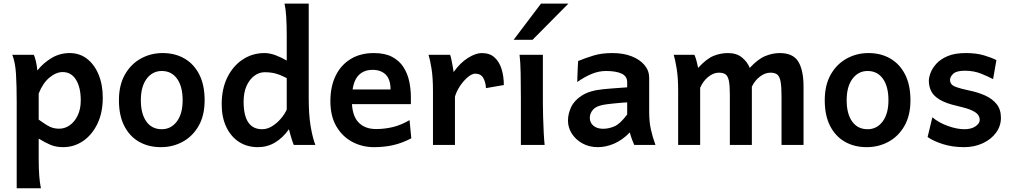

<svg xmlns="http://www.w3.org/2000/svg" viewBox="-20 -801 5590 1061"><path d="M47.9 -498H167Q172.4 -486.8 177.7 -465.1Q183.1 -443.4 186.5 -411.6Q220.2 -454.1 265.9 -481Q311.5 -507.8 364.7 -507.8Q419.9 -507.8 460.9 -476.1Q502 -444.3 524.9 -388.7Q547.9 -333 547.9 -261.2Q547.9 -177.7 518.1 -116.5Q488.3 -55.2 438.7 -21.5Q389.2 12.2 328.6 12.2Q290 12.2 259 -0.7Q228 -13.7 193.8 -35.2V73.2Q193.8 131.8 196.8 169.9Q199.7 208 206.1 239.3H72.3Q72.3 158.7 72.3 73.2Q72.3 -12.2 72.3 -92.3Q72.3 -172.4 72.3 -236.8Q72.3 -328.1 68.4 -392.3Q64.5 -456.5 47.9 -498ZM193.8 -284.2V-140.1Q221.7 -120.1 239.7 -109.1Q257.8 -98.1 273.2 -94Q288.6 -89.8 307.1 -89.8Q338.4 -89.8 365.5 -108.9Q392.6 -127.9 409.4 -163.1Q426.3 -198.2 426.3 -246.6Q426.3 -317.9 399.9 -360.4Q373.5 -402.8 326.2 -402.8Q290.5 -402.8 253.7 -372.6Q216.8 -342.3 193.8 -284.2Z M637.2 -247.1Q637.2 -331.1 670.4 -389.2Q703.6 -447.3 758.5 -477.5Q813.5 -507.8 878.9 -507.8Q947.3 -507.8 999.5 -477.5Q1051.8 -447.3 1081.3 -389.2Q1110.8 -331.1 1110.8 -247.1Q1110.8 -163.1 1077.6 -105.2Q1044.4 -47.4 989.5 -17.6Q934.6 12.2 869.1 12.2Q800.8 12.2 748.5 -17.6Q696.3 -47.4 666.7 -105.2Q637.2 -163.1 637.2 -247.1ZM758.3 -247.1Q758.3 -171.9 788.8 -129.4Q819.3 -86.9 874 -86.9Q924.8 -86.9 957 -129.4Q989.3 -171.9 989.3 -247.1Q989.3 -322.8 958.7 -365.7Q928.2 -408.7 874 -408.7Q822.8 -408.7 790.5 -365.7Q758.3 -322.8 758.3 -247.1Z M1686 -781.2V-258.8Q1686 -166.5 1696.5 -103.8Q1707 -41 1722.7 0H1603.5Q1598.1 -12.2 1590.6 -36.6Q1583 -61 1576.7 -86.9Q1543.5 -39.6 1500.2 -13.7Q1457 12.2 1405.3 12.2Q1345.2 12.2 1300.3 -17.1Q1255.4 -46.4 1230.2 -99.9Q1205.1 -153.3 1205.1 -224.6Q1205.1 -311 1236.8 -374.5Q1268.6 -438 1322.3 -472.9Q1376 -507.8 1441.9 -507.8Q1471.7 -507.8 1504.6 -495.1Q1537.6 -482.4 1564.5 -466.3V-603Q1564.5 -661.6 1561.8 -706.1Q1559.1 -750.5 1552.2 -781.2ZM1564.5 -195.3V-369.6Q1530.3 -387.2 1503.4 -394.5Q1476.6 -401.9 1441.9 -401.9Q1412.6 -401.9 1386 -382.6Q1359.4 -363.3 1342.8 -326.9Q1326.2 -290.5 1326.2 -239.3Q1326.2 -86.9 1428.7 -86.9Q1456.1 -86.9 1482.4 -102.8Q1508.8 -118.7 1530.5 -143.6Q1552.2 -168.5 1564.5 -195.3Z M2250.5 -225.6H1879.4V-306.6H2138.2Q2138.2 -361.8 2111.8 -388.4Q2085.4 -415 2039.1 -415Q1982.9 -415 1953.6 -375.5Q1924.3 -335.9 1924.3 -246.6Q1924.3 -164.6 1959.7 -126.2Q1995.1 -87.9 2058.1 -87.9Q2106 -87.9 2151.9 -99.1Q2197.8 -110.4 2243.2 -137.2L2252.9 -36.6Q2200.7 -9.8 2151.9 1.2Q2103 12.2 2045.9 12.2Q1982.4 12.2 1927.5 -16.6Q1872.6 -45.4 1839.1 -102.1Q1805.7 -158.7 1805.7 -241.7Q1805.7 -322.8 1834.7 -382.3Q1863.8 -441.9 1917.7 -474.9Q1971.7 -507.8 2045.9 -507.8Q2106.9 -507.8 2146.7 -486.8Q2186.5 -465.8 2209.2 -430.7Q2231.9 -395.5 2241.2 -352.3Q2250.5 -309.1 2250.5 -264.6Q2250.5 -258.3 2250.5 -245.4Q2250.5 -232.4 2250.5 -225.6Z M2494.1 0H2372.6V-300.3Q2372.6 -372.1 2364.5 -422.4Q2356.4 -472.7 2348.1 -498H2467.3Q2471.2 -487.8 2474.9 -469.7Q2478.5 -451.7 2481.9 -433.1Q2485.4 -414.6 2486.8 -402.8Q2522.5 -453.6 2565.7 -480.7Q2608.9 -507.8 2642.1 -507.8Q2686.5 -507.8 2713.1 -483.4Q2739.7 -459 2752 -418.7Q2764.2 -378.4 2764.2 -331.1L2665.5 -314Q2663.6 -348.6 2649.9 -371.3Q2636.2 -394 2606 -394Q2588.4 -394 2565.7 -375.2Q2543 -356.4 2523.2 -327.4Q2503.4 -298.3 2494.1 -267.1Z M2851.1 -498H2980Q2980 -451.2 2980 -398.7Q2980 -346.2 2980 -301.5Q2980 -256.8 2980 -231.9Q2980 -200.7 2981.2 -156Q2982.4 -111.3 2984.6 -68.8Q2986.8 -26.4 2989.7 0H2858.4Q2858.4 -35.2 2858.4 -82.5Q2858.4 -129.9 2858.4 -177Q2858.4 -224.1 2858.4 -258.8Q2858.4 -330.1 2857.2 -394.8Q2856 -459.5 2851.1 -498ZM2969.7 -781.2H3121.1L2922.9 -581.1H2818.4Z M3284.2 12.2Q3236.3 12.2 3199 -8.3Q3161.6 -28.8 3140.1 -62.3Q3118.7 -95.7 3118.7 -134.3Q3118.7 -171.9 3136 -209Q3153.3 -246.1 3196 -273.4Q3238.8 -300.8 3314 -308.1Q3331.1 -310.1 3358.4 -312Q3385.7 -314 3410.9 -315.9Q3436 -317.9 3445.8 -318.4V-346.7Q3445.8 -379.9 3414.8 -394.3Q3383.8 -408.7 3328.6 -408.7Q3290 -408.7 3251.5 -393.3Q3212.9 -377.9 3169.9 -347.7Q3170.4 -358.4 3170.9 -379.6Q3171.4 -400.9 3172.6 -424.1Q3173.8 -447.3 3174.8 -463.9Q3215.3 -480.5 3259.8 -494.1Q3304.2 -507.8 3363.8 -507.8Q3425.3 -507.8 3470.9 -489.7Q3516.6 -471.7 3542 -440.9Q3567.4 -410.2 3567.4 -371.1V-180.7Q3567.4 -127.9 3577.1 -84.5Q3586.9 -41 3602.1 0H3484.9Q3480 -10.7 3472.9 -29.3Q3465.8 -47.9 3460.4 -69.3Q3418.9 -26.4 3373.3 -7.1Q3327.6 12.2 3284.2 12.2ZM3312.5 -89.4Q3345.2 -89.4 3376.5 -103.3Q3407.7 -117.2 3445.8 -168.5V-235.4Q3435.5 -234.9 3414.3 -233.2Q3393.1 -231.4 3371.1 -229.2Q3349.1 -227.1 3335.4 -225.1Q3280.8 -218.8 3260 -198Q3239.3 -177.2 3239.3 -149.9Q3239.3 -123 3259.3 -106.2Q3279.3 -89.4 3312.5 -89.4Z M4134.8 -322.3V0H4013.2V-278.3Q4013.2 -329.6 4007.6 -355.5Q4002 -381.3 3988.8 -390.4Q3975.6 -399.4 3952.1 -399.4Q3922.4 -399.4 3893.6 -376Q3864.7 -352.5 3849.1 -315.9V0H3727.5V-300.3Q3727.5 -372.1 3719.2 -422.4Q3710.9 -472.7 3703.1 -498H3817.4Q3824.2 -483.4 3829.3 -463.1Q3834.5 -442.9 3837.9 -425.8Q3882.8 -475.1 3921.6 -491.5Q3960.4 -507.8 4002.9 -507.8Q4050.8 -507.8 4080.8 -482.9Q4110.8 -458 4123 -425.8Q4168.9 -475.1 4209.5 -491.5Q4250 -507.8 4288.6 -507.8Q4362.8 -507.8 4391.6 -460.2Q4420.4 -412.6 4420.4 -322.3V0H4298.8V-268.6Q4298.8 -322.3 4293.5 -350.6Q4288.1 -378.9 4274.9 -389.2Q4261.7 -399.4 4237.8 -399.4Q4208 -399.4 4180.2 -378.4Q4152.3 -357.4 4134.8 -322.3Z M4537.6 -247.1Q4537.6 -331.1 4570.8 -389.2Q4604 -447.3 4658.9 -477.5Q4713.9 -507.8 4779.3 -507.8Q4847.7 -507.8 4899.9 -477.5Q4952.1 -447.3 4981.7 -389.2Q5011.2 -331.1 5011.2 -247.1Q5011.2 -163.1 4978 -105.2Q4944.8 -47.4 4889.9 -17.6Q4835 12.2 4769.5 12.2Q4701.2 12.2 4648.9 -17.6Q4596.7 -47.4 4567.1 -105.2Q4537.6 -163.1 4537.6 -247.1ZM4658.7 -247.1Q4658.7 -171.9 4689.2 -129.4Q4719.7 -86.9 4774.4 -86.9Q4825.2 -86.9 4857.4 -129.4Q4889.6 -171.9 4889.6 -247.1Q4889.6 -322.8 4859.1 -365.7Q4828.6 -408.7 4774.4 -408.7Q4723.1 -408.7 4690.9 -365.7Q4658.7 -322.8 4658.7 -247.1Z M5486.3 -468.8 5467.8 -363.8Q5441.4 -377.9 5401.4 -394Q5361.3 -410.2 5312 -410.2Q5265.6 -410.2 5247.8 -393.6Q5230 -377 5230 -359.9Q5230 -346.2 5237.1 -336.7Q5244.1 -327.1 5266.4 -319.1Q5288.6 -311 5334 -301.3Q5382.8 -291.5 5422.9 -273.7Q5462.9 -255.9 5487.1 -226.1Q5511.2 -196.3 5511.2 -150.4Q5511.2 -104.5 5484.1 -67.6Q5457 -30.8 5410.6 -9.3Q5364.3 12.2 5307.1 12.2Q5243.7 12.2 5190.4 -4.6Q5137.2 -21.5 5106 -43.9L5132.3 -152.8Q5167.5 -123 5217.8 -105Q5268.1 -86.9 5309.6 -86.9Q5347.2 -86.9 5370.6 -102.8Q5394 -118.7 5394 -138.2Q5394 -153.8 5384.3 -167Q5374.5 -180.2 5348.4 -191.9Q5322.3 -203.6 5272.9 -214.8Q5207 -229.5 5172.6 -250.5Q5138.2 -271.5 5125.5 -297.9Q5112.8 -324.2 5112.8 -355Q5112.8 -372.6 5122.3 -398.2Q5131.8 -423.8 5154.5 -449Q5177.2 -474.1 5216.8 -491Q5256.3 -507.8 5316.9 -507.8Q5374.5 -507.8 5416.7 -495.4Q5459 -482.9 5486.3 -468.8Z"/></svg>

Font: Kanchenjunga
Style: Bold
Weight: 700
Designer: Becca Hirsbrunner Spalinger
Foundry: SIL International
Version: Version 2.001